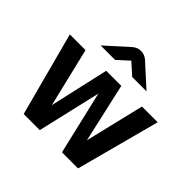

<svg xmlns="http://www.w3.org/2000/svg" viewBox="-174 -892 1071 1071"><g transform="rotate(45 361.5 -356.0)"><path d="M147 0 15 -496H139L223 -146L302 -496H421L500 -146L584 -496H708L576 0H449L361 -375L274 0ZM180 -574 312 -693Q322 -702 335 -707Q348 -712 362 -712Q375 -712 388 -707Q401 -702 411 -693L542 -574H429L361 -635L294 -574Z"/></g></svg>

Font: Atkinson Hyperlegible Next SemiBold
Style: Regular
Weight: 600
Designer: Elliott Scott, Megan Eiswerth, Linus Boman, Theodore Petrosky, Letters from Sweden
Foundry: Applied Design Works, Letters from Sweden
Version: Version 2.001